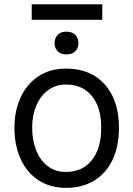

<svg xmlns="http://www.w3.org/2000/svg" viewBox="-20 -877 631 908"><path d="M292.6 11.4Q216.6 11.4 161.9 -24.7Q107.2 -60.7 77.8 -124.8Q48.3 -188.9 48.3 -272.7Q48.3 -353.7 77.8 -416.9Q107.2 -480.1 161.9 -516.3Q216.6 -552.6 292.6 -552.6Q408.7 -552.6 475.7 -477.6Q542.6 -402.7 542.6 -272.7Q542.6 -185.4 512.4 -121.6Q482.2 -57.9 426.1 -23.3Q370 11.4 292.6 11.4ZM292.6 -63.9Q369.3 -63.9 414.1 -119.3Q458.8 -174.7 458.8 -272.7Q458.8 -369.7 414.1 -423.5Q369.3 -477.3 292.6 -477.3Q243.6 -477.3 207.6 -450.6Q171.5 -424 151.8 -377.8Q132.1 -331.7 132.1 -272.7Q132.1 -214.5 150.6 -167.1Q169 -119.7 204.9 -91.8Q240.8 -63.9 292.6 -63.9ZM463.8 -856.5V-783.4H130V-856.5ZM237.9 -672.9Q237.9 -695.7 252.1 -711.5Q266.3 -727.3 294 -727.3Q322.1 -727.3 336.5 -711.5Q350.9 -695.7 350.9 -672.9Q350.9 -650.6 336.5 -635.1Q322.1 -619.7 294 -619.7Q266.3 -619.7 252.1 -635.1Q237.9 -650.6 237.9 -672.9Z"/></svg>

Font: Interface
Style: Regular
Weight: 400
Designer: Rasmus Andersson
Foundry: rsms
Version: Version 1.8